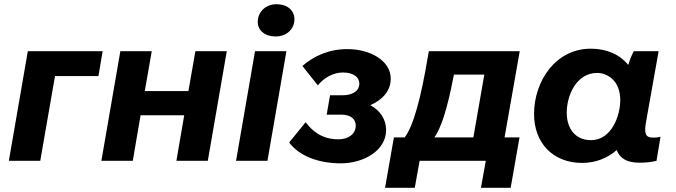

<svg xmlns="http://www.w3.org/2000/svg" viewBox="-20 -763 3208 911"><path d="M22 0H171L241 -402H447L467 -520H112Z M907 -520 874 -331H667L700 -520H551L461 0H610L647 -216H854L817 0H966L1056 -520Z M1100 0H1249L1339 -520H1190ZM1288 -590C1337 -590 1377 -622 1377 -672C1377 -713 1344 -743 1292 -743C1242 -743 1203 -708 1203 -659C1203 -619 1236 -590 1288 -590Z M1597 12C1706 12 1812 -49 1812 -146C1812 -196 1785 -238 1737 -264C1795 -289 1834 -332 1834 -390C1834 -475 1737 -530 1628 -530C1541 -530 1468 -497 1415 -450L1488 -358C1517 -394 1561 -419 1607 -419C1659 -419 1685 -395 1685 -367C1685 -329 1649 -311 1606 -311H1546L1530 -219H1599C1646 -219 1668 -197 1668 -167C1668 -129 1635 -102 1586 -102C1528 -102 1477 -122 1430 -183L1352 -87C1400 -22 1493 12 1597 12Z M1807 128H1948L1971 0H2285L2262 128H2403L2445 -111H2374L2446 -520H2015L2010 -494C1978 -299 1940 -161 1900 -111H1849ZM2041 -111C2071 -151 2103 -247 2131 -396L2134 -409H2278L2226 -111Z M3014 9C3043 9 3071 6 3095 0L3114 -114C3103 -111 3092 -110 3079 -110C3042 -110 3036 -129 3045 -183L3105 -520H2987C2978 -503 2968 -479 2961 -455C2922 -503 2861 -532 2783 -532C2617 -532 2514 -379 2514 -222C2514 -84 2604 10 2742 10C2807 10 2863 -13 2906 -51C2921 -12 2954 9 3014 9ZM2814 -417C2860 -417 2923 -382 2923 -288C2923 -214 2882 -98 2784 -98C2713 -98 2669 -149 2669 -229C2669 -307 2713 -417 2814 -417Z"/></svg>

Font: Fixel Display
Style: Bold Italic
Weight: 700
Italic angle: -10°
Designer: AlfaBravo + MacPaw
Foundry: Kyrylo Tkachov, Marchela Mozhyna, Serhii Makarenko, Maria Weinstein, Zakhar Kryvoshyya
Version: Version 1.210;Glyphs 3.2 (3217)